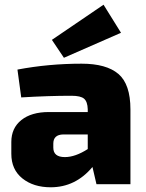

<svg xmlns="http://www.w3.org/2000/svg" viewBox="-20 -781 620 814"><path d="M251 -536 200 -612 419 -761 493 -642ZM70 -368 54 -486Q186 -511 326 -511Q431 -511 482 -467.5Q533 -424 533 -317V0H389L372 -73Q300 13 195 13Q122 13 75 -24.5Q28 -62 28 -129V-179Q28 -238 70.5 -272Q113 -306 187 -306H352V-318Q351 -350 336.5 -362.5Q322 -375 283 -375Q186 -375 70 -368ZM206 -172V-155Q206 -115 255 -115Q299 -115 352 -149V-211H248Q206 -210 206 -172Z"/></svg>

Font: Ezarion Extra Bold
Style: Regular
Weight: 800
Designer: Natanael Gama
Version: Version 1.001;PS 001.001;hotconv 1.0.70;makeotf.lib2.5.58329